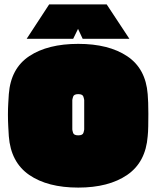

<svg xmlns="http://www.w3.org/2000/svg" viewBox="-20 -835 708 871"><path d="M650 -217Q641 -99 557 -41.5Q473 16 335 16Q196 16 112.5 -41.5Q29 -99 20 -217Q19 -234 17.5 -260.5Q16 -287 16 -315Q16 -344 17.5 -367Q19 -390 20 -408Q29 -525 113 -580.5Q197 -636 335 -636Q473 -636 557 -580Q641 -524 650 -408Q653 -374 653 -319Q653 -290 652.5 -262.5Q652 -235 650 -217ZM362 -248V-381Q362 -384 358.5 -396Q355 -408 335 -408Q315 -408 311.5 -396Q308 -384 308 -381V-248Q308 -244 311.5 -232.5Q315 -221 335 -221Q355 -221 358.5 -232.5Q362 -244 362 -248ZM101 -659 203 -815H464L567 -659H355L334 -704L312 -659Z"/></svg>

Font: Gasoek One
Style: Regular
Weight: 400
Designer: Jiashuo Zhang
Foundry: JAMO
Version: Version 1.000; ttfautohint (v1.8.4.7-5d5b);gftools[0.9.29]